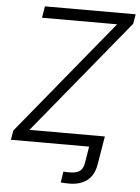

<svg xmlns="http://www.w3.org/2000/svg" viewBox="-61 -775 748 1028"><g transform="rotate(5 313.0 -261.0)"><path d="M304.7 204.1 314 145Q322.3 146 331.8 146.2Q341.3 146.5 347.2 146.5Q383.8 146.5 401.9 133.1Q419.9 119.6 424.8 88.9L439.5 0H508.3L493.2 91.3Q483.4 149.4 446.5 178Q409.7 206.5 350.1 206.5Q336.9 206.5 324.5 205.8Q312 205.1 304.7 204.1ZM19 0 27.8 -50.8 531.7 -665.5H127.9L138.2 -727.5H626L617.2 -675.8L113.3 -61.5H518.6L508.3 0Z"/></g></svg>

Font: Inter 17pt Light
Style: Italic
Weight: 300
Italic angle: -9.3988°
Version: Version 4.001;git-66647c0bb